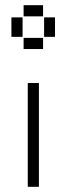

<svg xmlns="http://www.w3.org/2000/svg" viewBox="-20 -720 256 740"><path d="M71 -657H146V-700H71ZM24 -578H67V-653H24ZM150 -578H192V-653H150ZM71 -531H146V-574H71ZM87 -400V0H130V-400Z"/></svg>

Font: Anthony
Style: Regular
Weight: 400
Designer: Sun Young Oh
Foundry: Velvetyne Type Foundry
Version: Version 1.000;hotconv 1.0.109;makeotfexe 2.5.65596